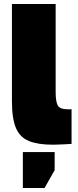

<svg xmlns="http://www.w3.org/2000/svg" viewBox="-20 -720 390 966"><path d="M245 8Q171 8 125.5 -10.5Q80 -29 60 -76.5Q40 -124 40 -212V-700H260V-258Q260 -209 270.5 -189.5Q281 -170 323 -170Q328 -170 331.5 -170Q335 -170 340 -171V4Q326 5 305.5 6Q285 7 267.5 7.5Q250 8 245 8ZM95 226V45H255V136L204 226Z"/></svg>

Font: Golos Text Black
Style: Regular
Weight: 900
Designer: A.Korolkova, Vitaly Kuzmin
Foundry: ParaType Ltd
Version: Version 2.004